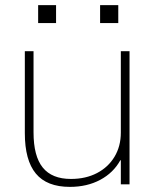

<svg xmlns="http://www.w3.org/2000/svg" viewBox="-20 -720 621 750"><path d="M253 10Q163 10 120 -42Q77 -94 77 -200V-520H111V-203Q111 -110 147 -65.5Q183 -21 257 -21Q315 -21 359 -44Q403 -67 427.5 -108Q452 -149 452 -202V-520H486V0H452V-94H450Q423 -45 371.5 -17.5Q320 10 253 10ZM371 -630V-700H442V-630ZM129 -630V-700H199V-630Z"/></svg>

Font: M PLUS 1 Thin ExtraLight
Style: Regular
Weight: 250
Version: Version 1.001